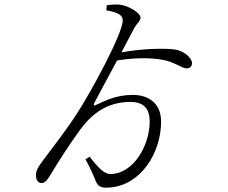

<svg xmlns="http://www.w3.org/2000/svg" viewBox="-20 -809 1040 876"><path d="M465 -762C522 -752 541 -738 540 -715C538 -651 393 -387 338 -302C289 -223 218 -134 183 -86C150 -43 144 -29 144 -8C144 11 154 27 170 26C186 26 198 10 215 -19C246 -71 296 -149 344 -215C396 -286 465 -344 575 -344C638 -344 663 -310 663 -255C663 -146 589 -15 483 -15C457 -15 428 -43 389 -94L370 -82C390 -46 402 -19 416 15C428 46 446 50 485 46C623 34 715 -112 715 -254C715 -341 654 -376 586 -376C510 -376 459 -349 420 -331C406 -324 406 -330 411 -341L514 -533C599 -547 667 -545 717 -537C775 -528 810 -497 831 -497C847 -497 856 -506 856 -521C856 -546 817 -577 779 -583C729 -590 626 -587 534 -570L589 -674C604 -706 621 -710 621 -729C621 -750 570 -779 537 -786C518 -790 492 -789 467 -785Z"/></svg>

Font: Noto Serif CJK KR Light
Style: Regular
Weight: 300
Designer: Ryoko NISHIZUKA 西塚涼子 (kana & ideographs); Frank Grießhammer (Latin, Greek & Cyrillic); Wenlong ZHANG 张文龙 (bopomofo); San
Foundry: Adobe
Version: Version 2.001;hotconv 1.1.0;makeotfexe 2.6.0